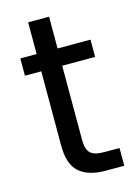

<svg xmlns="http://www.w3.org/2000/svg" viewBox="-107 -746 578 806"><g transform="rotate(-15 182.0 -343.0)"><path d="M26 -473V-548H97V-686H188V-548H331V-473H188V-150Q188 -109 205 -93Q222 -77 264 -77H331V0H249Q176 0 136.5 -34Q97 -68 97 -150V-473Z"/></g></svg>

Font: Poppins
Style: Regular
Weight: 400
Designer: Ninad Kale (Devanagari), Jonny Pinhorn (Latin)
Version: Version 5.002